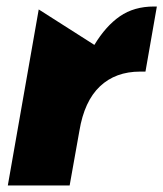

<svg xmlns="http://www.w3.org/2000/svg" viewBox="-20 -570 502 590"><path d="M453 -550Q392 -550 348.5 -520Q305 -490 270 -432L99 -541L4 0H194L224 -168Q239 -259 287 -304.5Q335 -350 411 -350H427L462 -550Z"/></svg>

Font: Geom Black
Style: Bold Italic
Weight: 900
Italic angle: -10°
Version: Version 1.102